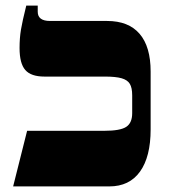

<svg xmlns="http://www.w3.org/2000/svg" viewBox="-20 -667 606 687"><path d="M77 -199H354Q410 -199 431.5 -213Q453 -227 453 -262V-326Q453 -353 444.5 -367Q436 -381 415 -387Q394 -393 355 -393H139Q91 -393 70.5 -416.5Q50 -440 50 -495Q50 -531 55 -561Q60 -591 74 -647H115V-625Q115 -592 159 -592H363Q440 -592 479.5 -546Q519 -500 519 -411V-204Q519 -106 481 -53Q443 0 371 0H27Z"/></svg>

Font: Noto Serif Hebrew Black
Style: Regular
Weight: 900
Designer: Monotype Design Team
Foundry: Monotype Imaging Inc.
Version: Version 1.000